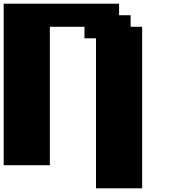

<svg xmlns="http://www.w3.org/2000/svg" viewBox="-20 -895 915 1040"><path d="M500 125H750V-750H687.5V-812.5H625V-875H0V0H250V-750H437.5V-687.5H500Z"/></svg>

Font: Faithful 32x
Style: Bold
Weight: 400
Foundry: Faithful Resource Pack
Version: Version 1.0; January 27, 2023